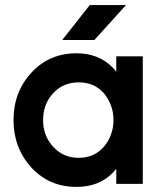

<svg xmlns="http://www.w3.org/2000/svg" viewBox="-20 -721 639 753"><path d="M224 -564H350L474 -701H332ZM436 -500V-439Q433 -443 430 -447Q427 -451 423 -455Q368 -512 280 -512Q173 -512 103 -436Q33 -360 33 -250Q33 -141 103 -64Q173 12 280 12Q368 12 422 -43Q426 -47 429 -51Q432 -55 436 -59V0H540V-500ZM289 -398Q349 -398 387 -356Q405 -334 415 -308Q425 -282 425 -250Q425 -219 415 -192.5Q405 -166 387 -145Q349 -102 289 -102Q228 -102 189 -145Q149 -188 149 -250Q149 -313 189 -356Q228 -398 289 -398Z"/></svg>

Font: Unageo
Style: SemiBold
Weight: 600
Designer: Richard Sepsi
Foundry: Richard Sepsi
Version: Version 2.000